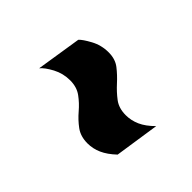

<svg xmlns="http://www.w3.org/2000/svg" viewBox="-40 -550 486 486"><g transform="rotate(45 203.0 -307.5)"><path d="M347 -241Q328 -223 310 -215Q292 -207 273 -207Q248 -207 231 -219.5Q214 -232 200 -248.5Q186 -265 169.5 -277Q153 -289 129 -289Q104 -289 82.5 -277.5Q61 -266 52 -255L71 -376Q78 -384 100 -396Q122 -408 148 -408Q172 -408 188 -395.5Q204 -383 218.5 -367Q233 -351 249.5 -338.5Q266 -326 291 -326Q310 -326 328 -334Q346 -342 365 -361Z"/></g></svg>

Font: Georama Condensed
Style: Bold Italic
Weight: 700
Width: 3
Italic angle: -9°
Designer: Jean-Baptiste Levee
Foundry: Production Type
Version: Version 1.000